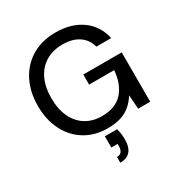

<svg xmlns="http://www.w3.org/2000/svg" viewBox="-217 -867 1201 1273"><g transform="rotate(-30 384.0 -230.5)"><path d="M377 12Q279 12 205 -33Q131 -78 89.5 -159Q48 -240 48 -348Q48 -455 90 -537Q132 -619 209.5 -665.5Q287 -712 392 -712Q512 -712 592 -654.5Q672 -597 694 -495H580Q566 -553 517.5 -586.5Q469 -620 392 -620Q318 -620 263.5 -587Q209 -554 180 -493Q151 -432 151 -348Q151 -263 180 -202Q209 -141 261.5 -109Q314 -77 383 -77Q489 -77 543 -138Q597 -199 605 -301H413V-378H707V0H615L607 -107Q583 -68 551.5 -41.5Q520 -15 477.5 -1.5Q435 12 377 12ZM333 251V207Q358 207 369 192Q380 177 380 148V134H332V48H426Q432 70 434.5 91Q437 112 437 130Q437 192 410.5 221.5Q384 251 333 251Z"/></g></svg>

Font: DM Sans 10pt Medium
Style: Regular
Weight: 500
Version: Version 4.004;gftools[0.9.30]